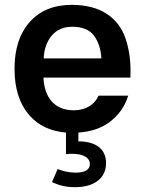

<svg xmlns="http://www.w3.org/2000/svg" viewBox="-20 -548 598 800"><path d="M523.4 -224.6C523.9 -233.9 523.9 -243.2 523.9 -252.4C523.9 -302.7 516.6 -348.6 502 -390.6C472.2 -474.1 398.9 -527.8 279.8 -527.8C205.1 -527.8 147 -504.4 104.5 -457C62 -409.7 40.5 -344.7 40.5 -261.2C40.5 -177.7 62 -112.8 104.5 -65.4C141.6 -23.9 191.9 -1 254.9 4.4V94.2C263.7 93.3 272.5 92.8 280.8 92.8C327.1 92.8 354.5 109.4 354.5 135.3C354.5 159.2 334.5 171.4 294.4 171.4C268.6 171.4 239.3 164.6 220.2 156.2L196.8 210.4C226.6 225.6 258.3 231.9 293 231.9C372.6 231.9 421.9 194.3 421.9 131.8C421.9 73.7 380.4 41 306.6 41V4.4C356.9 1 399.4 -12.7 434.1 -37.6C473.6 -66.4 500 -103.5 514.2 -149.4H390.6C375.5 -114.3 339.8 -88.4 287.1 -88.4C206.5 -88.4 164.6 -142.6 161.1 -224.6ZM162.1 -304.7C163.6 -343.3 174.8 -375 195.8 -399.9C216.8 -424.3 245.1 -436.5 281.2 -436.5C322.8 -436.5 353 -424.3 371.6 -399.4C390.1 -374.5 400.4 -342.8 402.3 -304.7Z"/></svg>

Font: Estedad SemiBold
Style: Regular
Weight: 600
Designer: Amin Abedi
Version: Version 7.3